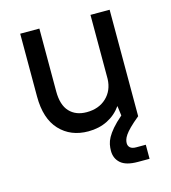

<svg xmlns="http://www.w3.org/2000/svg" viewBox="-105 -586 776 871"><g transform="rotate(-15 282.5 -150.0)"><path d="M435 200Q380 200 355 178Q330 156 330 120Q330 105 333 90Q336 75 345 58.5Q354 42 371 22Q388 2 417 -23L411 -69Q385 -32 345 -12Q305 8 255 8Q172 8 121 -46.5Q70 -101 70 -205V-500H160V-205Q160 -141 189.5 -109.5Q219 -78 270 -78Q327 -78 362.5 -111.5Q398 -145 400 -199V-500H490V0Q462 23 445.5 39.5Q429 56 421 68Q413 80 410.5 89Q408 98 408 105Q408 118 417 126Q426 134 445 134H490V200Z"/></g></svg>

Font: Retni Sans Medium
Style: Regular
Weight: 500
Designer: Vitaly Kuzmin
Foundry: ParaType Ltd.
Version: Version 1.00;March 2, 2019;FontCreator 11.5.0.2425 64-bit; t